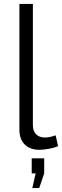

<svg xmlns="http://www.w3.org/2000/svg" viewBox="-20 -750 313 969"><path d="M143 199 160 125H140V49H203V125L178 199ZM78 -730H146V-118Q146 -89 162 -72.5Q178 -56 207 -56Q218 -56 233 -59Q248 -62 261 -67L273 -12Q254 -4 226.5 1Q199 6 179 6Q132 6 105 -20.5Q78 -47 78 -95Z"/></svg>

Font: IngvarSans
Style: Regular
Weight: 400
Version: Version 1.000